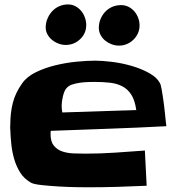

<svg xmlns="http://www.w3.org/2000/svg" viewBox="-20 -919 779 847"><path d="M713.9 -362.3Q585.9 -355.5 459 -351.1Q332 -346.7 204.1 -341.8Q203.1 -337.9 203.1 -334Q203.1 -330.1 203.1 -326.2Q203.1 -293 218.3 -275.4Q233.4 -257.8 255.9 -250.5Q278.3 -243.2 305.7 -242.2Q333 -241.2 356.4 -241.2Q421.9 -241.2 487.3 -245.6Q552.7 -250 619.1 -254.9L627 -99.6Q562.5 -96.7 498.5 -94.7Q434.6 -92.8 370.1 -92.8Q356.4 -92.8 319.8 -93.3Q283.2 -93.8 241.7 -96.2Q200.2 -98.6 164.1 -102.5Q127.9 -106.4 116.2 -113.3Q85.9 -130.9 68.8 -158.2Q51.8 -185.5 42.5 -217.8Q33.2 -250 29.8 -283.7Q26.4 -317.4 25.4 -348.6Q24.4 -353.5 24.9 -358.9Q25.4 -364.3 25.4 -369.1Q25.4 -420.9 36.6 -465.3Q47.9 -509.8 78.1 -551.8Q98.6 -581.1 138.7 -600.6Q178.7 -620.1 225.6 -631.3Q272.5 -642.6 319.3 -647Q366.2 -651.4 400.4 -651.4Q430.7 -651.4 474.6 -646Q518.6 -640.6 562 -627.9Q605.5 -615.2 640.6 -595.2Q675.8 -575.2 688.5 -545.9Q690.4 -540 692.9 -525.9Q695.3 -511.7 698.2 -493.7Q701.2 -475.6 703.6 -455.1Q706.1 -434.6 708 -416Q710 -397.5 711.4 -382.8Q712.9 -368.2 713.9 -362.3ZM581.1 -433.6Q575.2 -476.6 559.1 -501.5Q543 -526.4 519 -538.6Q495.1 -550.8 464.4 -554.2Q433.6 -557.6 398.4 -557.6Q386.7 -557.6 369.1 -557.1Q351.6 -556.6 334 -554.2Q316.4 -551.8 300.8 -546.9Q285.2 -542 276.4 -533.2Q269.5 -527.3 265.1 -517.1Q260.7 -506.8 257.8 -495.1Q254.9 -483.4 253.4 -472.2Q252 -460.9 252 -453.1Q252 -437.5 254.9 -422.9ZM595.7 -806.6Q595.7 -788.1 588.4 -772Q581.1 -755.9 568.4 -743.7Q555.7 -731.4 539.6 -724.6Q523.4 -717.8 504.9 -717.8Q488.3 -717.8 472.7 -723.6Q457 -729.5 444.3 -739.7Q431.6 -750 423.8 -764.6Q416 -779.3 416 -795.9Q416 -816.4 423.3 -834.5Q430.7 -852.5 443.8 -866.7Q457 -880.9 475.1 -888.7Q493.2 -896.5 514.6 -896.5Q532.2 -896.5 547.4 -888.7Q562.5 -880.9 573.2 -868.2Q584 -855.5 589.8 -839.4Q595.7 -823.2 595.7 -806.6ZM360.4 -808.6Q360.4 -771.5 333.5 -746.1Q306.6 -720.7 269.5 -720.7Q253.9 -720.7 238.3 -726.6Q222.7 -732.4 210 -742.7Q197.3 -752.9 189.5 -767.1Q181.6 -781.2 181.6 -797.9Q181.6 -818.4 189.5 -836.9Q197.3 -855.5 210.4 -869.6Q223.6 -883.8 241.7 -891.6Q259.8 -899.4 280.3 -899.4Q297.9 -899.4 312.5 -891.6Q327.1 -883.8 337.9 -871.1Q348.6 -858.4 354.5 -841.8Q360.4 -825.2 360.4 -808.6Z"/></svg>

Font: Slackey
Style: Regular
Weight: 400
Designer: Squid
Foundry: Font Diner, Inc DBA Sideshow
Version: Version 1.001